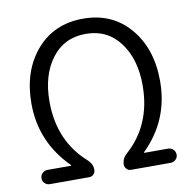

<svg xmlns="http://www.w3.org/2000/svg" viewBox="-82 -828 915 910"><g transform="rotate(-10 375.5 -372.5)"><path d="M85 0Q71.3 0 61 -9.8Q50.8 -19.5 50.8 -33.7Q50.8 -47.9 61 -58.1Q71.3 -68.4 85 -68.4H198.2Q200.2 -68.4 200.2 -70.3Q200.2 -72.3 198.2 -73.2Q65.4 -206.1 65.4 -390.6Q65.4 -546.9 150.4 -646Q235.4 -745.1 376 -745.1Q515.6 -745.1 600.1 -646Q684.6 -546.9 684.6 -390.6Q684.6 -203.1 552.7 -73.2Q550.8 -72.3 550.8 -70.3Q550.8 -68.4 552.7 -68.4H667Q680.7 -68.4 690.9 -58.1Q701.2 -47.9 701.2 -33.7Q701.2 -19.5 690.9 -9.8Q680.7 0 667 0H475.6Q463.9 0 455.1 -8.8Q446.3 -17.6 446.3 -30.3Q446.3 -58.6 468.8 -79.1Q599.6 -194.3 599.6 -385.7Q599.6 -511.7 539.6 -591.8Q479.5 -671.9 376 -671.9Q271.5 -671.9 211.4 -591.8Q151.4 -511.7 151.4 -385.7Q151.4 -194.3 282.2 -79.1Q304.7 -58.6 304.7 -30.3Q304.7 -17.6 295.9 -8.8Q287.1 0 275.4 0Z"/></g></svg>

Font: Gen Jyuu Gothic P Normal
Style: Regular
Weight: 300
Designer: [Source Han Sans]
Ryoko NISHIZUKA  (kana & ideographs); Paul D. Hunt (Latin, Greek & Cyrillic); Wenlong ZHANG  (bopomofo
Version: Version 1.002.20150607